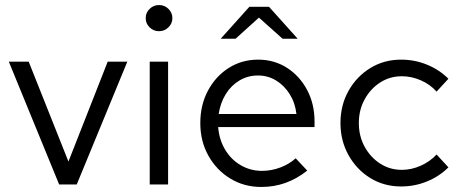

<svg xmlns="http://www.w3.org/2000/svg" viewBox="-20 -733 1829 763"><path d="M215 0 15 -488H94L252 -91L408 -488H486L285 0Z M575 0V-488H648V0ZM611.9 -609Q590 -609 574.5 -624.3Q559 -639.5 559 -661Q559 -682.5 574.6 -697.7Q590.2 -713 612.1 -713Q634 -713 649.5 -697.7Q665 -682.5 665 -661Q665 -639.5 649.4 -624.3Q633.8 -609 611.9 -609Z M1018.3 10Q949.9 10 895.1 -23.5Q840.2 -57 808.1 -114.4Q776 -171.8 776 -243.9Q776 -316 806.5 -373Q837 -430 889 -463Q941 -496 1005.5 -496Q1070 -496 1120.5 -463.5Q1171 -431 1200.5 -375.5Q1230 -319.9 1230 -250V-228H847Q851 -178 874.5 -138.5Q898 -99 936.5 -76.5Q975 -54 1021 -54Q1058.6 -54 1094.3 -67.5Q1130 -81 1155 -104L1201 -55Q1159 -22 1114 -6Q1069 10 1018.3 10ZM849 -280H1158Q1153 -324 1131.5 -358.5Q1110 -393 1077.4 -413Q1044.8 -433 1005 -433Q965.4 -433 932.2 -413.5Q899 -394 877.5 -359.5Q856 -325 849 -280ZM1103 -579 1009 -663 916 -579H857L971 -706H1049L1163 -579Z M1574 8Q1506 8 1451.5 -25.5Q1397 -59 1365 -116.5Q1333 -174 1333 -244Q1333 -315 1365 -372Q1397 -429 1451.5 -462.5Q1506 -496 1574 -496Q1628 -496 1677 -476Q1726 -456 1762 -420L1715 -369Q1689 -398 1652 -414Q1615 -430 1577 -430Q1529 -430 1490.5 -405Q1452 -380 1429 -338Q1406 -296 1406 -244Q1406 -192 1429 -150Q1452 -108 1490.5 -83Q1529 -58 1577 -58Q1615 -58 1652 -74.5Q1689 -91 1715 -119L1762 -68Q1726 -32 1677 -12Q1628 8 1574 8Z"/></svg>

Font: Red Hat Text VF
Style: Regular
Weight: 300
Designer: Pentagram, MCKL
Foundry: Pentagram, MCKL
Version: Version 1.023